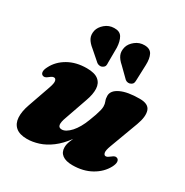

<svg xmlns="http://www.w3.org/2000/svg" viewBox="-175 -894 1013 1051"><g transform="rotate(30 332.0 -368.5)"><path d="M619 -141Q628 -136 628.8 -122.8Q629.5 -109.5 619 -89Q594.5 -42.5 543.8 -13.8Q493 15 425 15Q383 15 361 -1.5Q339 -18 339 -49Q339 -67.5 347.8 -89.8Q356.5 -112 367.8 -136.2Q379 -160.5 388.8 -184.5Q398.5 -208.5 400 -229.5L416.5 -225Q390.5 -157 356.5 -110.8Q322.5 -64.5 285.2 -36.8Q248 -9 210 3Q172 15 138 15Q90.5 15 66.2 -6Q42 -27 39.8 -64Q37.5 -101 54.5 -149L104 -290.5Q116 -324.5 112.5 -337.8Q109 -351 99 -351Q93 -351 87.5 -348.5Q82 -346 73 -338.5Q61.5 -329 53.8 -327.2Q46 -325.5 39 -329Q29.5 -334 28.8 -347.2Q28 -360.5 39 -381Q62.5 -427.5 112.2 -456Q162 -484.5 229.5 -484.5Q279.5 -484.5 303.2 -465.2Q327 -446 328.5 -411.8Q330 -377.5 313.5 -332L264.5 -191.5Q252 -158 254.8 -141.5Q257.5 -125 277 -125Q290 -125 304.2 -133.8Q318.5 -142.5 332.8 -158.2Q347 -174 359.8 -196.2Q372.5 -218.5 383 -246Q392.5 -270 399 -289.2Q405.5 -308.5 409 -323Q412.5 -337.5 412.5 -348Q412.5 -364.5 406.8 -378.2Q401 -392 401 -410Q401 -443.5 444 -464Q487 -484.5 564 -484.5Q619 -484.5 630.5 -450.5Q642 -416.5 620.5 -358L554 -179Q541.5 -145.5 545 -132Q548.5 -118.5 558.5 -118.5Q564.5 -118.5 570 -121.5Q575.5 -124.5 584.5 -131.5Q596.5 -141.5 604 -143.2Q611.5 -145 619 -141ZM314.5 -664.5 314 -568Q315 -559 313.2 -550.8Q311.5 -542.5 302 -536.5Q293.5 -530.5 283.2 -531.2Q273 -532 265 -537.5L202 -592.5Q176 -613 165.5 -633.8Q155 -654.5 161 -682.5Q167 -707.5 191.5 -728.5Q216 -749.5 249 -750Q284.5 -751 298.5 -727.5Q312.5 -704 314.5 -664.5ZM499.5 -661 496 -564.5Q496 -554.5 493.8 -546.5Q491.5 -538.5 482 -533Q473 -527.5 463 -528.5Q453 -529.5 445.5 -535.5L386 -594Q361 -615.5 351.8 -637Q342.5 -658.5 350 -687Q357 -712 382.5 -732Q408 -752 440.5 -751.5Q476 -751 488.5 -726.5Q501 -702 499.5 -661Z"/></g></svg>

Font: Fraunces Black
Style: Italic
Weight: 900
Italic angle: -16°
Version: Version 1.000;[b76b70a41]